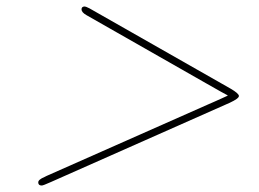

<svg xmlns="http://www.w3.org/2000/svg" viewBox="-20 -549 806 598"><path d="M99.1 19Q99.1 10.3 119.1 2Q123 0 125 -1L628.9 -224.1Q635.7 -227.1 647.9 -232.4Q660.2 -237.8 670.2 -242.4Q680.2 -247.1 689 -251V-252Q679.2 -256.8 621.1 -290L249 -502Q233.9 -510.7 233.9 -519.8Q233.9 -528.8 244.1 -528.8Q247.1 -528.8 258.8 -522.9L698.2 -272.9Q724.1 -257.8 724.1 -250Q724.1 -242.2 695.8 -229L138.2 18.1Q113.3 29.3 109.9 28.8Q99.1 28.8 99.1 19Z"/></svg>

Font: CMU Classical Serif
Style: Italic
Weight: 500
Italic angle: -14.04°
Version: Version 0.7.0